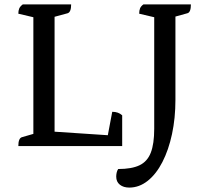

<svg xmlns="http://www.w3.org/2000/svg" viewBox="-20 -661 921 869"><path d="M63 0Q63 -35 79 -40L131 -55V-583L63 -599Q63 -613 67 -622.5Q71 -632 83 -641H302Q302 -606 286 -601L227 -585V-65L468 -49L488 -155Q516 -155 533 -139V0ZM565 188Q539 188 522.5 175Q506 162 506 138Q506 130 508 120.5Q510 111 515 104Q576 104 611.5 87Q647 70 662.5 30Q678 -10 678 -78V-583L610 -599Q610 -614 614 -623.5Q618 -633 629 -641H844Q844 -605 828 -601L774 -586V-209Q774 -126 758.5 -54Q743 18 715 72.5Q687 127 648.5 157.5Q610 188 565 188Z"/></svg>

Font: Petrona Medium
Style: Regular
Weight: 500
Designer: Ringo R. Seeber
Foundry: Ringo R. Seeber
Version: Version 2.001; ttfautohint (v1.8.3)